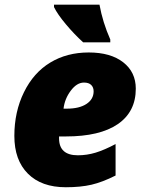

<svg xmlns="http://www.w3.org/2000/svg" viewBox="-20 -786 619 816"><path d="M448.7 -606H333.5Q295.4 -640.6 260 -682.9Q224.6 -725.1 209.5 -755.9V-766.1H402.8Q416.5 -690.9 448.7 -618.2ZM259.8 9.8Q156.2 9.8 98.6 -47.9Q41 -105.5 41 -208.3Q41 -311 81.8 -394Q122.6 -477.1 193.4 -520Q264.2 -563 357.2 -563Q450.2 -563 503.7 -521.2Q557.1 -479.5 557.1 -409.2Q557.1 -311 480.7 -258.5Q404.3 -206.1 259.8 -206.1H231V-198.2Q231 -126 311 -126Q349.1 -126 386.2 -137.2Q423.3 -148.4 471.2 -173.8V-40Q415 -11.7 368.9 -1Q322.8 9.8 259.8 9.8ZM264.2 -324.2Q316.9 -324.2 347.4 -344.2Q377.9 -364.3 377.9 -397.9Q377.9 -414.6 367.7 -424.8Q357.4 -435.1 336.9 -435.1Q306.6 -435.1 280.8 -400.6Q254.9 -366.2 250 -324.2Z"/></svg>

Font: Open Sans Hebrew Extra Bold
Style: Italic
Weight: 800
Italic angle: -12°
Foundry: Ascender Corporation, Yanek Iontef
Version: Version 2.001;PS 002.001;hotconv 1.0.70;makeotf.lib2.5.58329